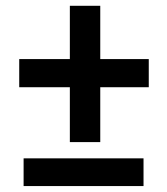

<svg xmlns="http://www.w3.org/2000/svg" viewBox="-20 -643 577 663"><path d="M493.7 -341.8H326.2V-152.3H221.2V-341.8H46.4V-439H221.2V-623H326.2V-439H493.7ZM475.6 -96.2V-0.5H61.5V-96.2Z"/></svg>

Font: Mardoto Medium
Style: Regular
Weight: 500
Designer: Christian Robertson, Vahan Hovhannisyan
Foundry: Google
Version: Version 1.000